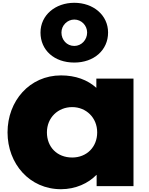

<svg xmlns="http://www.w3.org/2000/svg" viewBox="-20 -1333 1065 1375"><path d="M270 -1100C270 -974 368 -885 512 -885C653 -885 754 -974 754 -1100C754 -1225 648 -1313 512 -1313C377 -1313 270 -1225 270 -1100ZM420 -1100C420 -1151 462 -1193 512 -1193C563 -1193 604 -1151 604 -1100C604 -1048 564 -1004 512 -1004C458 -1004 420 -1048 420 -1100ZM34 -385C34 -160 192 22 417 22C522 22 613 -21 670 -80H672V0H936V-770H670V-704C607 -761 521 -793 417 -793C192 -793 34 -610 34 -385ZM316 -385C316 -491 396 -566 497 -566C596 -566 676 -491 676 -385C676 -280 601 -205 497 -205C389 -205 316 -280 316 -385Z"/></svg>

Font: Poland Can Into
Style: BigWritings
Weight: 700
Foundry: Cannot Into Space Fonts
Version: Version 0.92